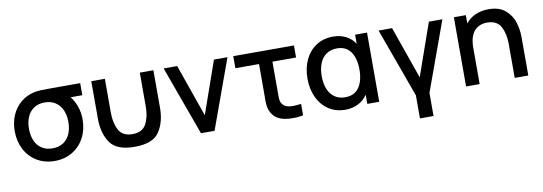

<svg xmlns="http://www.w3.org/2000/svg" viewBox="-56 -925 4172 1475"><g transform="rotate(-10 2030.0 -187.5)"><path d="M508 -446Q536.5 -411 553 -363.5Q569.5 -316 569.5 -263Q569.5 -184 536.2 -120.8Q503 -57.5 442.8 -21.2Q382.5 15 304.5 15Q226.5 15 166.2 -21.2Q106 -57.5 73 -121Q40 -184.5 40 -263Q40 -331.5 64.5 -388Q89 -444.5 134.8 -482.2Q180.5 -520 241.5 -533Q263.5 -537.5 291.8 -538.8Q320 -540 371 -540H599.5V-446ZM458.5 -263Q458.5 -315 440.8 -355.2Q423 -395.5 388.2 -418.5Q353.5 -441.5 304.5 -441.5Q254 -441.5 219.5 -418Q185 -394.5 168 -354.2Q151 -314 151 -263Q151 -209 168.8 -168.5Q186.5 -128 221 -105.8Q255.5 -83.5 304.5 -83.5Q354 -83.5 388.8 -106.5Q423.5 -129.5 441 -170Q458.5 -210.5 458.5 -263Z M686 -540H792V-274.5Q792 -195 821.5 -139.8Q851 -84.5 928.5 -84.5Q1005.5 -84.5 1035 -139.8Q1064.5 -195 1064.5 -274.5V-540H1170.5V-246.5Q1170.5 -136 1120.8 -60.8Q1071 14.5 928.5 14.5Q786 14.5 736 -60.8Q686 -136 686 -246.5Z M1446.5 0 1250.5 -540H1356L1499.5 -131L1643 -540H1748.5L1552.5 0Z M1999 -63.5Q1986 -85.5 1981.8 -108.8Q1977.5 -132 1977.5 -166.5L1978 -212.5V-446H1793.5V-540H2267V-446H2082.5V-217.5V-184.5Q2082.5 -161 2084.5 -146.5Q2086.5 -132 2093.5 -120.5Q2110.5 -90 2154.5 -84.5Q2170.5 -83.5 2179.5 -83.5Q2209.5 -83.5 2243 -88.5V0Q2212 8.5 2163.5 8.5Q2131 8.5 2106 4.5Q2071 -1.5 2044.2 -16.8Q2017.5 -32 1999 -63.5Z M2837 -540V0H2744V-71.5Q2717 -30.5 2672.2 -7.8Q2627.5 15 2571.5 15Q2497 15 2441 -22.2Q2385 -59.5 2355 -124.2Q2325 -189 2325 -270Q2325 -352 2355.2 -416.8Q2385.5 -481.5 2442 -518.2Q2498.5 -555 2574.5 -555Q2630 -555 2673.5 -532.8Q2717 -510.5 2744 -469.5V-540ZM2730.5 -270.5Q2730.5 -358 2694.8 -409.2Q2659 -460.5 2587.5 -460.5Q2539.5 -460.5 2505.2 -437Q2471 -413.5 2453.5 -370.5Q2436 -327.5 2436 -269.5Q2436 -215 2452.5 -172.2Q2469 -129.5 2502.8 -104.5Q2536.5 -79.5 2586 -79.5Q2658.5 -79.5 2694.5 -131Q2730.5 -182.5 2730.5 -270.5Z M3123 180V0L2927 -540H3032.5L3176 -131L3319.5 -540H3425L3229 0V180Z M4000 -300V0H3894V-265.5Q3894 -345 3864.5 -400.2Q3835 -455.5 3757.5 -455.5Q3696 -455.5 3658.2 -413.5Q3620.5 -371.5 3620.5 -281V0H3514.5V-540H3608V-475.5Q3638 -513.5 3683.5 -534Q3729 -554.5 3786.5 -554.5Q3871.5 -554.5 3919.2 -511.8Q3967 -469 3983.5 -412Q4000 -355 4000 -300Z"/></g></svg>

Font: Manrope KiralyPet SmBd KiralyPet
Style: Regular
Weight: 600
Designer: Mikhail Sharanda
Foundry: Mikhail Sharanda
Version: Version 4.502